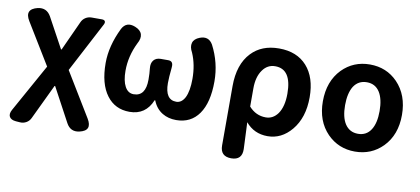

<svg xmlns="http://www.w3.org/2000/svg" viewBox="-71 -821 2791 1277"><g transform="rotate(10 1324.5 -182.5)"><path d="M423 160 300 -69H296L183 168Q173 189 153 200Q133 211 110 209L83 207Q50 204 39.5 185Q29 166 45 137L225 -187L56 -464Q10 -539 96 -560Q155 -573 185 -520L296 -316H300L391 -515Q400 -536 418.5 -548Q437 -560 460 -560H487H529Q545 -560 550 -551.5Q555 -543 548 -529L370 -190L550 106Q596 182 511 201Q452 214 423 160Z M816 14Q718 14 662 -61Q604 -138 604 -279Q604 -394 665 -519Q694 -574 755 -550Q793 -535 801.5 -507.5Q810 -480 789 -443Q743 -349 743 -251Q743 -183 764 -144.5Q785 -106 823 -106Q904 -106 904 -219Q904 -261 900 -294Q896 -329 912.5 -349Q929 -369 961 -369H969H1011Q1047 -369 1042 -326V-324Q1035 -257 1035 -219Q1035 -106 1111 -106Q1147 -106 1169 -148Q1191 -193 1191 -274Q1191 -370 1158 -446Q1138 -482 1146 -510Q1154 -538 1191 -552Q1249 -574 1279 -522Q1338 -409 1338 -283Q1338 -140 1284 -63Q1230 14 1131 14Q1078 14 1038 -10Q993 -37 972 -91H968Q925 14 816 14Z M1536 201Q1462 201 1462 127V-36V-273Q1462 -421 1538 -501Q1607 -574 1724 -574Q1845 -574 1912.5 -498.5Q1980 -423 1980 -289Q1980 -151 1909 -66Q1842 14 1748 14Q1657 14 1600 -54Q1601 -40 1602 -12Q1606 81 1608 126Q1610 201 1536 201ZM1715 -107Q1764 -107 1796 -151Q1830 -200 1830 -287Q1830 -453 1719 -453Q1667 -453 1635 -408Q1601 -361 1601 -283V-160Q1648 -107 1715 -107Z M2338 14Q2227 14 2151 -63Q2071 -145 2071 -279Q2071 -414 2151 -497Q2227 -574 2338 -574Q2450 -574 2525 -497Q2605 -414 2605 -279.5Q2605 -145 2525 -63Q2449 14 2338 14ZM2338 -106Q2395 -106 2425 -153Q2454 -198 2454 -279.5Q2454 -361 2425 -407Q2395 -454 2338 -454Q2281 -454 2250 -407Q2221 -360 2221 -279Q2221 -198 2250 -153Q2281 -106 2338 -106Z"/></g></svg>

Font: GenSenRounded TW B
Style: Regular
Weight: 700
Version: Version 1.501;PS 1;hotconv 16.6.51;makeotf.lib2.5.65220